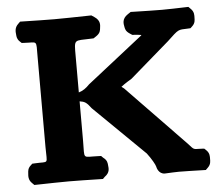

<svg xmlns="http://www.w3.org/2000/svg" viewBox="-47 -668 834 723"><g transform="rotate(-5 370.0 -306.0)"><path d="M251.5 -296.7C270.1 -293.9 277.4 -290.2 294.4 -267.1L486.5 -78.9C503.5 -56.6 515.8 -34.3 517.6 -26.4C517.7 -24.2 523.7 2 547.5 2H548.1L548.7 2C568.6 1 590.6 0 601.5 0C618.7 0 656.9 1 691.8 2L702.5 2.3L710.2 -5.3C722.9 -17.1 721.9 -29.4 722 -38C722.1 -46.9 723.4 -59.9 710.2 -72.1L703.4 -78.4L693.9 -78.9C660.1 -80.6 667.5 -75.7 643.7 -102L422.8 -330.3C417.4 -334 415.5 -335.4 413.3 -337.5C416.3 -340.2 428.6 -349.4 453.6 -364.3L602.2 -492.9C648.4 -536.4 643.2 -532.4 681.7 -534.1L691.3 -534.6L698.1 -540.9C710.4 -552.2 709.7 -563.8 709.9 -572C710.2 -581.4 711.8 -595.1 698.1 -607.7L690.5 -615.3L679.7 -615C647.8 -614 613.8 -613 590.5 -613C565 -613 523 -614 483.1 -615L472.4 -615.3L461 -607.7C437.2 -591.9 441.8 -573 444.1 -561C445.5 -554.2 446.5 -544.9 461 -535.3L470.8 -528.8L480.5 -528.1C489.8 -527.3 497.6 -526.7 505.3 -525.3C505 -525 503.5 -523.4 502.5 -522.4L292.5 -357.3C279.2 -343.4 268 -335.5 251.5 -330.3V-466C251.5 -534.5 249.2 -525.2 314.5 -528L324.6 -528.4L335 -535.3C351.1 -546 351.3 -556.6 352.3 -564.3C353.8 -575.5 357.5 -592.7 335 -607.7L323.6 -615.2L313 -615C264 -614 214 -613 183.5 -613C156 -613 109 -614 65 -615L54.4 -615.2L46.8 -607.7C31.8 -593.8 34.3 -578 35.3 -567.6C36 -560.5 36.1 -550.8 46.8 -540.9L53.4 -534.7L62.8 -534.2C114.2 -530.9 108.5 -544.2 108.5 -476.9V-136.1C108.5 -67.3 118.7 -82.1 62.9 -78.8L53.5 -78.3L46.8 -72.1C35.6 -61.8 35.7 -51.4 35.2 -43.9C34.4 -33.9 32.2 -18.8 46.8 -5.3L54.3 2.2L65 2C110 1 158 0 184.5 0C213 0 258.9 1 302.9 2L313.6 2.2L321.1 -5.3C341.8 -19.9 338.5 -36.3 337.4 -47.1C336.6 -55.2 336.8 -66.4 321.2 -77.7L314.3 -84.6L304.5 -85C241.8 -87.7 251.5 -74.1 251.5 -147Z"/></g></svg>

Font: Linux Libertine Mono O 
Style: Mono Bold
Weight: 400
Designer: Philipp H. Poll
Foundry: Philipp H. Poll
Version: Version 5.1.7